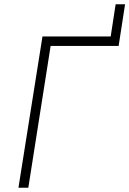

<svg xmlns="http://www.w3.org/2000/svg" viewBox="-20 -875 603 895"><path d="M66 0 178 -705H496L519 -855H563L533 -661H216L112 0Z"/></svg>

Font: Nunito Sans 7pt Condensed ExtraLight
Style: Italic
Weight: 250
Width: 3
Italic angle: -9°
Designer: Vernon Adams
Foundry: Vernon Adams
Version: Version 3.101;gftools[0.9.27]